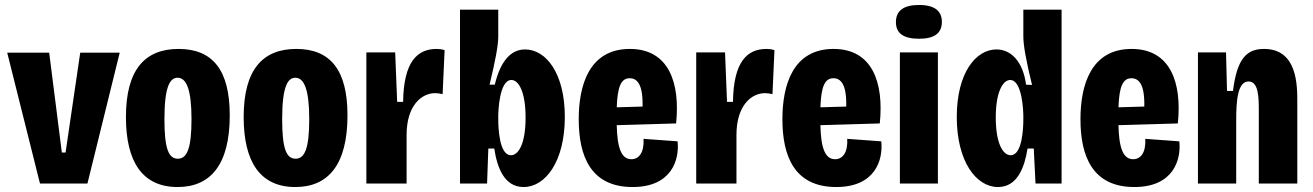

<svg xmlns="http://www.w3.org/2000/svg" viewBox="-20 -739 5286 773"><path d="M141 0H332L462 -527H303L244 -125H229L178 -527H9Z M695 14C827 14 905 -75 905 -275C905 -457 836 -542 699 -542C563 -542 487 -458 487 -268C487 -88 553 14 695 14ZM696 -100C659 -100 642 -140 642 -259C642 -390 664 -426 695 -426C731 -426 751 -377 751 -259C751 -139 732 -100 696 -100Z M1169 14C1301 14 1379 -75 1379 -275C1379 -457 1310 -542 1173 -542C1037 -542 961 -458 961 -268C961 -88 1027 14 1169 14ZM1170 -100C1133 -100 1116 -140 1116 -259C1116 -390 1138 -426 1169 -426C1205 -426 1225 -377 1225 -259C1225 -139 1206 -100 1170 -100Z M1455 0H1617V-196C1617 -314 1677 -364 1732 -364C1741 -364 1755 -362 1762 -360L1770 -537C1759 -541 1748 -542 1738 -542C1661 -542 1605 -492 1603 -329H1579L1571 -528H1455Z M2088 14C2176 14 2254 -89 2254 -268C2254 -446 2177 -540 2094 -540C2034 -540 1994 -489 1972 -398H1951C1973 -489 1986 -555 1986 -591V-700H1832V0H1941L1946 -141H1970C1981 -67 2009 14 2088 14ZM2037 -114C1990 -114 1986 -224 1986 -259V-272C1986 -285 1989 -417 2039 -417C2067 -417 2096 -372 2096 -266C2096 -159 2067 -114 2037 -114Z M2527 14C2685 14 2716 -97 2708 -170L2571 -180C2574 -124 2552 -98 2522 -98C2481 -98 2465 -145 2463 -235L2702 -242C2719 -405 2673 -542 2516 -542C2352 -542 2310 -396 2310 -259C2310 -109 2359 14 2527 14ZM2515 -424C2545 -424 2569 -400 2567 -310L2463 -307C2466 -389 2480 -424 2515 -424Z M2783 0H2945V-196C2945 -314 3005 -364 3060 -364C3069 -364 3083 -362 3090 -360L3098 -537C3087 -541 3076 -542 3066 -542C2989 -542 2933 -492 2931 -329H2907L2899 -528H2783Z M3347 14C3505 14 3536 -97 3528 -170L3391 -180C3394 -124 3372 -98 3342 -98C3301 -98 3285 -145 3283 -235L3522 -242C3539 -405 3493 -542 3336 -542C3172 -542 3130 -396 3130 -259C3130 -109 3179 14 3347 14ZM3335 -424C3365 -424 3389 -400 3387 -310L3283 -307C3286 -389 3300 -424 3335 -424Z M3680 -583C3743 -583 3772 -606 3772 -651C3772 -694 3744 -719 3680 -719C3617 -719 3587 -695 3587 -650C3587 -606 3616 -583 3680 -583ZM3603 0H3756V-528H3603Z M3998 14C4077 14 4105 -67 4117 -141H4142L4149 0H4254V-700H4100V-593C4100 -558 4110 -499 4135 -397L4111 -398C4099 -489 4052 -540 3992 -540C3909 -540 3832 -446 3832 -268C3832 -89 3910 14 3998 14ZM4049 -114C4019 -114 3989 -159 3989 -266C3989 -372 4019 -417 4047 -417C4097 -417 4100 -285 4100 -272V-259C4100 -224 4096 -114 4049 -114Z M4547 14C4705 14 4736 -97 4728 -170L4591 -180C4594 -124 4572 -98 4542 -98C4501 -98 4485 -145 4483 -235L4722 -242C4739 -405 4693 -542 4536 -542C4372 -542 4330 -396 4330 -259C4330 -109 4379 14 4547 14ZM4535 -424C4565 -424 4589 -400 4587 -310L4483 -307C4486 -389 4500 -424 4535 -424Z M4803 0H4957V-254C4957 -332 4962 -411 5007 -411C5048 -411 5048 -344 5048 -290V0H5203V-327C5203 -397 5203 -542 5069 -542C4996 -542 4960 -499 4944 -373H4920L4916 -528H4803Z"/></svg>

Font: Bricolage Grotesque 10pt Condensed ExtraBold
Style: Regular
Weight: 800
Width: 3
Designer: Mathieu Triay
Foundry: Atelier Triay
Version: Version 1.000;gftools[0.9.29]